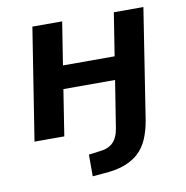

<svg xmlns="http://www.w3.org/2000/svg" viewBox="-78 -571 810 838"><g transform="rotate(-10 327.0 -151.5)"><path d="M266 193V97L312 91Q351 88 373 67.5Q395 47 402 4L435 -204H206L174 0H42L120 -496H252L222 -306H451L481 -496H612L536 -8Q528 39 512.5 74.5Q497 110 471 134Q445 158 406 172Q367 186 314 189Z"/></g></svg>

Font: Nunito Sans 9pt
Style: Bold Italic
Weight: 700
Italic angle: -9°
Version: Version 3.101;gftools[0.9.27]